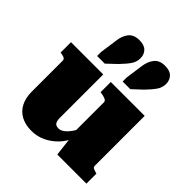

<svg xmlns="http://www.w3.org/2000/svg" viewBox="-226 -1004 1170 1170"><g transform="rotate(45 359.0 -418.5)"><path d="M297 -543V-168Q297 -152 300.5 -140.5Q304 -129 313 -123Q322 -117 336 -117Q354 -117 371.5 -129.5Q389 -142 408.5 -169Q428 -196 449 -238L445 -140Q426 -95 393 -61.5Q360 -28 318.5 -9Q277 10 231 10Q178 10 140.5 -10Q103 -30 83 -68.5Q63 -107 63 -162V-426Q63 -438 55.5 -443.5Q48 -449 29 -452L19 -454V-543ZM654 -543V-114Q654 -106 657.5 -101.5Q661 -97 668.5 -94.5Q676 -92 688 -88L695 -86V0H444L429 -129L420 -134V-426Q420 -438 406.5 -444Q393 -450 375 -453L362 -455V-543ZM206 -738Q211 -788 234.5 -817.5Q258 -847 306 -847Q348 -847 368 -826Q388 -805 388 -773Q388 -742 370.5 -716Q353 -690 318 -654L257 -596H191V-631ZM426 -738Q432 -788 455.5 -817.5Q479 -847 526 -847Q569 -847 589 -826Q609 -805 609 -773Q609 -742 591.5 -716Q574 -690 539 -654L477 -596H411V-631Z"/></g></svg>

Font: Roboto Serif 20pt Black
Style: Regular
Weight: 900
Version: Version 1.008